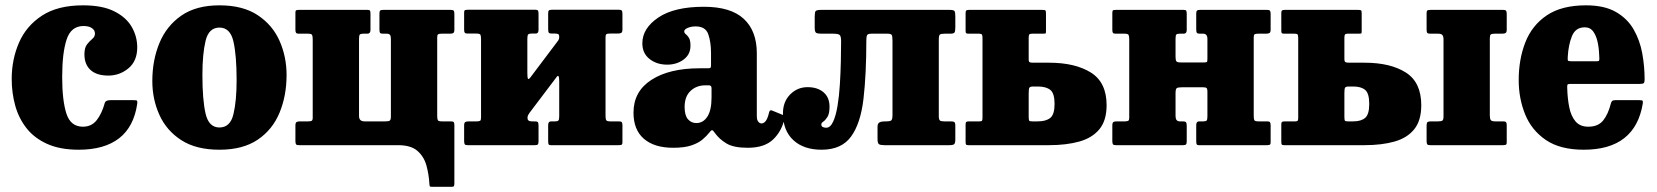

<svg xmlns="http://www.w3.org/2000/svg" viewBox="-20 -558 6368 738"><path d="M25 -254.5Q25 -329.5 53 -394Q81 -458.5 141.5 -498Q202 -537.5 299 -537.5Q373.5 -537.5 419.2 -514.5Q465 -491.5 486.2 -454.8Q507.5 -418 507.5 -376Q507.5 -323.5 473.8 -295.5Q440 -267.5 396.5 -267.5Q351.5 -267.5 328 -289Q304.5 -310.5 304.5 -349Q304.5 -375 314.8 -387.8Q325 -400.5 335 -408.8Q345 -417 345 -429Q345 -441.5 333.5 -449.8Q322 -458 301 -458Q253 -458 236 -406Q219 -354 219 -262Q219 -172 235.2 -121.5Q251.5 -71 298.5 -71Q332 -71 351.8 -96.2Q371.5 -121.5 382.5 -161.5Q385.5 -173 404 -173H493.5Q505 -173 506.8 -170.8Q508.5 -168.5 507.5 -159Q494.5 -70.5 437.8 -26.5Q381 17.5 283 17.5Q211 17.5 161.5 -4.8Q112 -27 82 -65.2Q52 -103.5 38.5 -152.2Q25 -201 25 -254.5Z M565.5 -246.5Q565.5 -326.5 592.8 -392.5Q620 -458.5 677 -498Q734 -537.5 823.5 -537.5Q913.5 -537.5 970.5 -499.8Q1027.5 -462 1054.5 -401Q1081.5 -340 1081.5 -270Q1081.5 -190 1054.5 -124.8Q1027.5 -59.5 970.5 -21Q913.5 17.5 823.5 17.5Q734 17.5 677 -19.2Q620 -56 592.8 -116.2Q565.5 -176.5 565.5 -246.5ZM758 -270Q758 -174.5 770.2 -121.2Q782.5 -68 823.5 -68Q865 -68 877.2 -118.8Q889.5 -169.5 889.5 -250Q889.5 -345.5 877.2 -398.8Q865 -452 823.5 -452Q782.5 -452 770.2 -401.2Q758 -350.5 758 -270Z M1482.5 -408Q1482.5 -419.5 1479 -424Q1475.5 -428.5 1465.5 -428.5H1452Q1443.5 -428.5 1441 -431.5Q1438.5 -434.5 1438.5 -445.5V-505Q1438.5 -514 1441 -517Q1443.5 -520 1452.5 -520H1712.5Q1721.5 -520 1724 -516.8Q1726.5 -513.5 1726.5 -504V-444.5Q1726.5 -434 1722.5 -431.2Q1718.5 -428.5 1708.5 -428.5H1677.5Q1667.5 -428.5 1664 -426.2Q1660.5 -424 1660.5 -414.5V-114Q1660.5 -101 1662.8 -96.2Q1665 -91.5 1678.5 -91.5H1713.5Q1722 -91.5 1724.2 -88.2Q1726.5 -85 1726.5 -76.5V146.5Q1726.5 153 1725.2 156.5Q1724 160 1717 160H1640Q1633 160 1632 157.8Q1631 155.5 1630.5 148.5Q1628.5 112.5 1619.2 78.5Q1610 44.5 1584.8 22.2Q1559.5 0 1510.5 0H1129.5Q1120.5 0 1118 -3.2Q1115.5 -6.5 1115.5 -16V-75.5Q1115.5 -86 1119.8 -88.8Q1124 -91.5 1133.5 -91.5H1165Q1174.5 -91.5 1178.2 -93.8Q1182 -96 1182 -105.5V-406Q1182 -419 1179.5 -423.8Q1177 -428.5 1164 -428.5H1128.5Q1120.5 -428.5 1118 -431.8Q1115.5 -435 1115.5 -443.5V-509Q1115.5 -517.5 1119.2 -518.8Q1123 -520 1131 -520H1393Q1401 -520 1402.5 -516.5Q1404 -513 1404 -504.5V-443Q1404 -428.5 1392.5 -428.5H1376Q1366.5 -428.5 1363.2 -425.2Q1360 -422 1360 -409V-112Q1360 -91.5 1381 -91.5H1462.5Q1474.5 -91.5 1478.5 -94.8Q1482.5 -98 1482.5 -111Z M2307.5 -114Q2307.5 -101 2310 -96.2Q2312.5 -91.5 2325.5 -91.5H2359.5Q2367.5 -91.5 2370 -88.2Q2372.5 -85 2372.5 -76.5V-11Q2372.5 -3 2368.8 -1.5Q2365 0 2357 0H2098Q2090 0 2088.5 -3.8Q2087 -7.5 2087 -15.5V-77Q2087 -91.5 2098 -91.5H2114Q2123 -91.5 2126.2 -94.8Q2129.5 -98 2129.5 -111V-245Q2129.5 -276 2119.5 -262L2015.5 -124.5Q2013 -121 2010.2 -116Q2007.5 -111 2007.5 -104.5Q2007.5 -91.5 2024 -91.5H2035.5Q2044.5 -91.5 2047.2 -88.5Q2050 -85.5 2050 -74.5V-15Q2050 -6 2047.5 -3Q2045 0 2036 0H1778Q1769 0 1766.5 -3.2Q1764 -6.5 1764 -16V-75.5Q1764 -86 1768.2 -88.8Q1772.5 -91.5 1782 -91.5H1812Q1822 -91.5 1825.5 -93.8Q1829 -96 1829 -105.5V-406.5Q1829 -419.5 1826.8 -424.2Q1824.5 -429 1811 -429H1777Q1769 -429 1766.5 -432.2Q1764 -435.5 1764 -444V-509.5Q1764 -518 1767.8 -519.2Q1771.5 -520.5 1779.5 -520.5H2038Q2046 -520.5 2048 -517Q2050 -513.5 2050 -505V-443.5Q2050 -429 2039.5 -429H2023.5Q2014 -429 2010.5 -425.8Q2007 -422.5 2007 -409.5V-278.5Q2007 -259 2009.5 -255.2Q2012 -251.5 2019.5 -261.5L2125 -401.5Q2129.5 -407.5 2129.5 -415.5Q2129.5 -425 2125.5 -427Q2121.5 -429 2113 -429H2101Q2092.5 -429 2089.8 -432Q2087 -435 2087 -446V-505.5Q2087 -514.5 2089.5 -517.5Q2092 -520.5 2101 -520.5H2358.5Q2367.5 -520.5 2370 -517.2Q2372.5 -514 2372.5 -504.5V-445Q2372.5 -434.5 2368.2 -431.8Q2364 -429 2354.5 -429H2324.5Q2314.5 -429 2311 -426.8Q2307.5 -424.5 2307.5 -415Z M2415 -125Q2415 -206.5 2483.8 -251Q2552.5 -295.5 2669 -295.5H2700Q2709 -295.5 2711 -297.5Q2713 -299.5 2713 -308.5V-354Q2713 -396 2702.5 -426.2Q2692 -456.5 2654 -456.5Q2637 -456.5 2623.5 -450.8Q2610 -445 2610 -437.5Q2610 -431 2616 -426.5Q2622 -422 2628 -412.8Q2634 -403.5 2634 -382Q2634 -348.5 2607.5 -329Q2581 -309.5 2544.5 -309.5Q2504.5 -309.5 2476.8 -331.2Q2449 -353 2449 -391.5Q2449 -449 2510.2 -490.5Q2571.5 -532 2685.5 -532Q2789 -532 2839 -485.5Q2889 -439 2889 -353.5V-111.5Q2889 -96.5 2894.8 -90Q2900.5 -83.5 2907.5 -83.5Q2915.5 -83.5 2923 -92.5Q2930.5 -101.5 2936.5 -127Q2939 -137 2948 -133L2992 -115Q2997.5 -113 2995.5 -103Q2985.5 -54.5 2952 -22.2Q2918.5 10 2854.5 10H2854Q2800 10 2772.5 -6.5Q2745 -23 2728.5 -46Q2721.5 -56.5 2717.8 -57.5Q2714 -58.5 2707 -49Q2696 -35 2680 -21.5Q2664 -8 2637.2 1Q2610.5 10 2567.5 10Q2495 10 2455 -24.5Q2415 -59 2415 -125ZM2611.5 -147Q2611.5 -114.5 2624.2 -99.8Q2637 -85 2656.5 -85Q2683 -85 2699 -109.8Q2715 -134.5 2715 -183.5V-218.5Q2715 -230 2705.5 -230H2691Q2657 -230 2634.2 -208.5Q2611.5 -187 2611.5 -147Z M2989.5 -122.5Q2989.5 -167 3017.2 -195Q3045 -223 3084 -223Q3122.5 -223 3145.5 -203.2Q3168.5 -183.5 3168.5 -148Q3168.5 -121 3160.5 -108.5Q3152.5 -96 3144.8 -90.8Q3137 -85.5 3137 -80Q3137 -72 3143.2 -69.5Q3149.5 -67 3155.5 -67Q3171.5 -67 3182.2 -90Q3193 -113 3199.2 -150.8Q3205.5 -188.5 3208.2 -233Q3211 -277.5 3212 -321.2Q3213 -365 3213 -399.5Q3213 -419 3207.2 -423.8Q3201.5 -428.5 3182 -428.5H3138Q3122 -428.5 3116.8 -432Q3111.5 -435.5 3111.5 -452.5V-493.5Q3111.5 -511 3115.2 -515.5Q3119 -520 3136.5 -520H3630.5Q3646 -520 3649 -515.2Q3652 -510.5 3652 -495V-452.5Q3652 -437.5 3648.8 -433Q3645.5 -428.5 3633 -428.5H3611Q3596.5 -428.5 3592.5 -425Q3588.5 -421.5 3588.5 -406V-111.5Q3588.5 -99 3592.5 -95.2Q3596.5 -91.5 3608 -91.5H3633.5Q3644.5 -91.5 3648.2 -88.8Q3652 -86 3652 -75V-22.5Q3652 -8 3647.8 -4Q3643.5 0 3628.5 0H3379Q3364 0 3358.5 -3.8Q3353 -7.5 3353 -23.5V-70.5Q3353 -83.5 3360.5 -87.5Q3368 -91.5 3381 -91.5H3388Q3400.5 -91.5 3405.5 -95Q3410.5 -98.5 3410.5 -116V-400.5Q3410.5 -418 3407.8 -423.2Q3405 -428.5 3391 -428.5H3330Q3316 -428.5 3313 -423Q3310 -417.5 3310 -403.5Q3310 -272.5 3299 -178Q3288 -83.5 3251.2 -33Q3214.5 17.5 3138 17.5Q3069 17.5 3029.2 -19.5Q2989.5 -56.5 2989.5 -122.5Z M3703 0Q3695 0 3693.2 -2.5Q3691.5 -5 3691.5 -13V-80.5Q3691.5 -88 3695 -89.8Q3698.5 -91.5 3705.5 -91.5H3745.5Q3753 -91.5 3754.8 -94.5Q3756.5 -97.5 3756.5 -105V-411.5Q3756.5 -421 3754.5 -424.8Q3752.5 -428.5 3743.5 -428.5H3704Q3696.5 -428.5 3694 -430.2Q3691.5 -432 3691.5 -440.5V-508Q3691.5 -516 3694.5 -518Q3697.5 -520 3705 -520H3986Q3996 -520 3998.2 -518Q4000.5 -516 4000.5 -505V-443Q4000.5 -432.5 3999.8 -430.5Q3999 -428.5 3988.5 -428.5H3946.5Q3938.5 -428.5 3936.2 -425.2Q3934 -422 3934 -413.5V-329.5Q3934 -320.5 3938 -318.8Q3942 -317 3951 -317H4012Q4112.5 -317 4173 -279.2Q4233.5 -241.5 4233.5 -153.5Q4233.5 -95 4206 -61.5Q4178.5 -28 4128.8 -14Q4079 0 4012 0ZM3969.5 -91.5Q4000.5 -91.5 4017 -104.8Q4033.5 -118 4033.5 -158.5Q4033.5 -199.5 4017 -212.5Q4000.5 -225.5 3969.5 -225.5H3952Q3939 -225.5 3936.5 -220.5Q3934 -215.5 3934 -197.5V-109.5Q3934 -97.5 3935.8 -94.5Q3937.5 -91.5 3947 -91.5Z M4799 -114Q4799 -101 4801.2 -96.2Q4803.5 -91.5 4817 -91.5H4851Q4859 -91.5 4861.5 -88.2Q4864 -85 4864 -76.5V-11Q4864 -3 4860.2 -1.5Q4856.5 0 4848.5 0H4589Q4581 0 4579.5 -3.8Q4578 -7.5 4578 -15.5V-77Q4578 -91.5 4589 -91.5H4605.5Q4615 -91.5 4618 -94.8Q4621 -98 4621 -111V-207Q4621 -216 4618 -219.2Q4615 -222.5 4605.5 -222.5H4523Q4508 -222.5 4503.2 -219.2Q4498.5 -216 4498.5 -199.5V-112Q4498.5 -91.5 4514.5 -91.5H4526.5Q4535 -91.5 4538.2 -88.5Q4541.5 -85.5 4541.5 -74.5V-15Q4541.5 -6 4538.8 -3Q4536 0 4527.5 0H4269.5Q4260.5 0 4258 -3.2Q4255.5 -6.5 4255.5 -16V-75.5Q4255.5 -86 4259.5 -88.8Q4263.5 -91.5 4273.5 -91.5H4303.5Q4313 -91.5 4316.8 -93.8Q4320.5 -96 4320.5 -105.5V-406Q4320.5 -419 4318 -423.8Q4315.5 -428.5 4302.5 -428.5H4268.5Q4260 -428.5 4257.8 -431.8Q4255.5 -435 4255.5 -443.5V-509Q4255.5 -517.5 4259 -518.8Q4262.5 -520 4271 -520H4530.5Q4538 -520 4539.8 -516.5Q4541.5 -513 4541.5 -504.5V-443Q4541.5 -428.5 4530 -428.5H4514.5Q4504.5 -428.5 4501.5 -425.2Q4498.5 -422 4498.5 -409V-339.5Q4498.5 -326.5 4501.8 -322.2Q4505 -318 4518.5 -318H4606Q4617 -318 4619 -319.8Q4621 -321.5 4621 -333V-408Q4621 -428.5 4604.5 -428.5H4592Q4583.5 -428.5 4580.8 -431.5Q4578 -434.5 4578 -445.5V-505Q4578 -514 4580.8 -517Q4583.5 -520 4592 -520H4850Q4859 -520 4861.5 -516.8Q4864 -513.5 4864 -504V-444.5Q4864 -434 4859.8 -431.2Q4855.5 -428.5 4846 -428.5H4816Q4806 -428.5 4802.5 -426.2Q4799 -424 4799 -414.5Z M5528.5 -111V-406.5Q5528.5 -418.5 5524 -423.5Q5519.5 -428.5 5507.5 -428.5H5478Q5469 -428.5 5466.2 -431.5Q5463.5 -434.5 5463.5 -444V-508Q5463.5 -516.5 5467 -518.2Q5470.5 -520 5478.5 -520H5757.5Q5766.5 -520 5769 -516.8Q5771.5 -513.5 5771.5 -504V-444.5Q5771.5 -434 5767.2 -431.2Q5763 -428.5 5753.5 -428.5H5725.5Q5714 -428.5 5710.2 -425.5Q5706.5 -422.5 5706.5 -410.5V-114Q5706.5 -101.5 5710.2 -96.5Q5714 -91.5 5726.5 -91.5H5758.5Q5766.5 -91.5 5769 -88.2Q5771.5 -85 5771.5 -76.5V-11Q5771.5 -3 5767.8 -1.5Q5764 0 5756 0H5477Q5468 0 5465.8 -3.5Q5463.5 -7 5463.5 -16V-76Q5463.5 -86 5467.2 -88.8Q5471 -91.5 5480 -91.5H5508.5Q5520.5 -91.5 5524.5 -94.8Q5528.5 -98 5528.5 -111ZM4916.5 0Q4908.5 0 4906.8 -2.5Q4905 -5 4905 -13V-80.5Q4905 -88 4908.5 -89.8Q4912 -91.5 4919 -91.5H4959Q4966.5 -91.5 4968.2 -94.5Q4970 -97.5 4970 -105V-411.5Q4970 -421 4968 -424.8Q4966 -428.5 4957 -428.5H4917.5Q4910 -428.5 4907.5 -430.2Q4905 -432 4905 -440.5V-508Q4905 -516 4908 -518Q4911 -520 4918.5 -520H5199.5Q5209.5 -520 5211.8 -518Q5214 -516 5214 -505V-443Q5214 -432.5 5213.2 -430.5Q5212.5 -428.5 5202 -428.5H5160Q5152 -428.5 5149.8 -425.2Q5147.5 -422 5147.5 -413.5V-331.5Q5147.5 -321.5 5151.5 -319.2Q5155.5 -317 5166 -317H5224.5Q5324.5 -317 5383.8 -279.2Q5443 -241.5 5443 -153.5Q5443 -95 5416.2 -61.5Q5389.5 -28 5340.5 -14Q5291.5 0 5224.5 0ZM5182 -91.5Q5211.5 -91.5 5227.2 -104.8Q5243 -118 5243 -158.5Q5243 -199.5 5227.2 -212.5Q5211.5 -225.5 5182 -225.5H5165Q5153 -225.5 5150.2 -221.2Q5147.5 -217 5147.5 -200V-109.5Q5147.5 -97.5 5149.2 -94.5Q5151 -91.5 5160.5 -91.5Z M5817.5 -250Q5817.5 -330 5843 -395.2Q5868.5 -460.5 5925.5 -499Q5982.5 -537.5 6076 -537.5Q6147 -537.5 6191.2 -512Q6235.5 -486.5 6259.5 -444.5Q6283.5 -402.5 6292.5 -352.5Q6301.5 -302.5 6301.5 -253Q6301.5 -242 6298.5 -238.8Q6295.5 -235.5 6284 -235.5H6016.5Q6006.5 -235.5 6005 -232.5Q6003.5 -229.5 6004 -220.5Q6005 -179.5 6011.8 -145.8Q6018.5 -112 6035.8 -91.5Q6053 -71 6085 -71Q6123 -71 6142.2 -95Q6161.5 -119 6172 -161Q6173.5 -167 6177 -170Q6180.5 -173 6189 -173H6281.5Q6291.5 -173 6293.5 -170.8Q6295.5 -168.5 6294.5 -160.5Q6265.5 17.5 6067.5 17.5Q5976.5 17.5 5921.5 -20.2Q5866.5 -58 5842 -119Q5817.5 -180 5817.5 -250ZM6019.5 -322.5H6114Q6124 -322.5 6125.8 -324Q6127.5 -325.5 6127.5 -334.5Q6127 -363.5 6122 -390.8Q6117 -418 6105 -435.5Q6093 -453 6071.5 -453Q6036 -453 6022.2 -419.2Q6008.5 -385.5 6006 -339Q6005.5 -329 6006.5 -325.8Q6007.5 -322.5 6019.5 -322.5Z"/></svg>

Font: Besley* Narrow Heavy
Style: Regular
Weight: 800
Width: 4
Designer: Owen Earl
Foundry: indestructible type*
Version: Version 3.000; ttfautohint (v1.8.3)